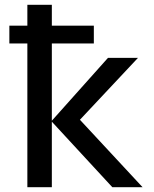

<svg xmlns="http://www.w3.org/2000/svg" viewBox="-20 -780 640 800"><path d="M94 0V-599H19V-673H94V-760H196V-673H371V-599H196V-277L430 -539H555L313 -281L574 0H448L196 -273V0Z"/></svg>

Font: Noto Sans Mono Medium
Style: Regular
Weight: 500
Designer: Monotype Design Team
Foundry: Monotype Imaging Inc.
Version: Version 2.014